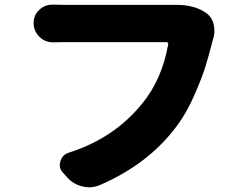

<svg xmlns="http://www.w3.org/2000/svg" viewBox="-20 -755 1040 811"><path d="M713.9 -734.4Q720.7 -734.4 726.6 -734.4Q797.9 -734.4 844.7 -704.1Q871.1 -688.5 880.9 -658.2Q885.7 -642.6 885.7 -626Q885.7 -612.3 882.8 -598.6Q878.9 -586.9 878.9 -585.9Q862.3 -521.5 847.7 -473.6Q833 -425.8 800.3 -351.6Q767.6 -277.3 727.5 -223.6Q607.4 -61.5 400.4 27.3Q378.9 36.1 356.4 36.1Q341.8 36.1 327.1 32.2Q290 23.4 263.7 -5.9L246.1 -25.4Q232.4 -40 232.4 -57.6Q232.4 -65.4 235.4 -74.2Q243.2 -101.6 271.5 -110.4Q463.9 -171.9 582 -319.3Q664.1 -419.9 690.4 -567.4Q691.4 -571.3 689 -574.2Q686.5 -577.1 682.6 -577.1H252Q231.4 -577.1 207 -576.2Q205.1 -576.2 204.1 -576.2Q170.9 -576.2 147.5 -598.6Q122.1 -623 122.1 -657.2V-658.2Q122.1 -692.4 147.5 -714.8Q169.9 -735.4 201.2 -735.4Q204.1 -735.4 207 -735.4Q235.4 -734.4 252 -734.4H693.4Q704.1 -734.4 713.9 -734.4Z"/></svg>

Font: Gen Jyuu GothicX Heavy
Style: Bold
Weight: 900
Designer: [Source Han Sans]
Ryoko NISHIZUKA  (kana & ideographs); Paul D. Hunt (Latin, Greek & Cyrillic); Wenlong ZHANG  (bopomofo
Version: Version 1.002.20150607